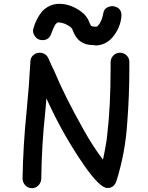

<svg xmlns="http://www.w3.org/2000/svg" viewBox="-20 -978 777 1005"><path d="M147 7Q127 7 113 -7.5Q99 -22 98 -42Q101 -218 119 -393Q132 -523 139 -654Q139 -681 163 -696Q175 -702 187 -702Q221 -702 235 -669Q249 -636 265 -604Q316 -480 417 -300Q469 -207 518 -144Q518 -143 519 -143V-142Q530 -193 538 -244L541 -271Q559 -416 559 -629V-654Q560 -674 574 -688Q588 -702 608 -702Q628 -702 642.5 -688Q657 -674 657 -654V-616Q657 -475 646 -335Q636 -178 589 -29Q577 6 542 6Q503 6 420 -113Q306 -278 223 -463L217 -393Q198 -218 196 -42Q195 -22 181 -7.5Q167 7 147 7ZM484 -740Q479 -740 467 -742Q393 -742 365 -809Q357 -832 349 -836Q349 -838 327 -850Q312 -858 286 -861Q281 -861 277 -857Q268 -849 268 -847Q257 -826 249 -804Q238 -768 203 -768Q174 -768 160 -793Q153 -804 153 -817Q153 -823 155 -830Q169 -879 200 -918Q239 -958 290 -958Q344 -958 397 -923Q436 -896 448 -860L456 -843Q458 -842 460.5 -841.5Q463 -841 464 -840Q474 -838 485 -838Q485 -840 489 -840Q491 -843 493.5 -845Q496 -847 496.5 -848Q497 -849 498 -849.5Q499 -850 500 -852Q510 -870 510.5 -872Q511 -874 512 -876Q518 -893 521.5 -912Q525 -931 543 -940Q556 -946 569 -946Q616 -941 616 -896Q611 -829 564 -777Q531 -743 484 -740Z"/></svg>

Font: Bad Comic
Style: Regular
Weight: 400
Designer: GGBotNet
Foundry: f0n7
Version: 0.9